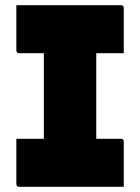

<svg xmlns="http://www.w3.org/2000/svg" viewBox="-20 -720 540 740"><path d="M457 0H54Q43 0 43 -11V-185H149V-515H54Q43 -515 43 -526V-700H446Q457 -700 457 -689V-515H351V-185H446Q457 -185 457 -174Z"/></svg>

Font: Recursive Sn Lnr St Blk
Style: Regular
Weight: 900
Version: Version 1.079;hotconv 1.0.112;makeotfexe 2.5.65598; ttfautoh